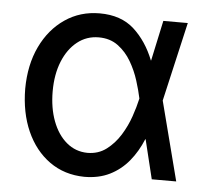

<svg xmlns="http://www.w3.org/2000/svg" viewBox="-45 -601 716 660"><g transform="rotate(5 313.0 -271.0)"><path d="M269 11.7Q200.2 10.7 148.9 -25.9Q97.7 -62.5 69.3 -126.2Q41 -189.9 40.5 -272.5Q41 -355 71 -418Q101.1 -481 153.6 -516.8Q206.1 -552.7 273.4 -552.7Q347.2 -552.7 392.1 -512Q437 -471.2 462.4 -406.7H498L514.6 -274.4L585.4 0H501L434.1 -274.4Q428.7 -300.3 418.2 -333.7Q407.7 -367.2 389.6 -398.2Q371.6 -429.2 344 -449.7Q316.4 -470.2 277.3 -470.2Q235.4 -470.2 203.4 -444.8Q171.4 -419.4 153.3 -374.8Q135.3 -330.1 135.3 -272Q135.3 -214.8 152.3 -169.4Q169.4 -124 200.4 -97.9Q231.4 -71.8 272.5 -71.3Q310.1 -71.3 337.9 -92.3Q365.7 -113.3 385.3 -144.8Q404.8 -176.3 416.5 -210.4Q428.2 -244.6 434.1 -271.5L493.2 -545.9H577.6L514.6 -271.5L498 -135.3H466.8Q449.2 -92.3 421.9 -59.1Q394.5 -25.9 356.7 -7.1Q318.8 11.7 269 11.7Z"/></g></svg>

Font: Inter Cardless Tabular
Style: Regular
Weight: 400
Designer: Rasmus Andersson
Foundry: rsms
Version: Version 4.000;git-4fc901f